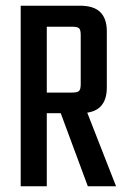

<svg xmlns="http://www.w3.org/2000/svg" viewBox="-20 -646 436 666"><path d="M260 -354V-524.2Q260 -542.3 254.4 -547.8Q248.8 -553.3 230.3 -553.3H64V-626.2H257.2Q305.6 -626.2 328.1 -603.7Q350.5 -581.1 350.5 -537.7V-341.7Q350.5 -298.4 328.1 -275.8Q305.6 -253.3 257.2 -253.3H96.4V-324.9H230.3Q248.8 -324.9 254.4 -330.8Q260 -336.7 260 -354ZM51.8 -626.2H142.3V0H51.8ZM177.6 -288.5H269.6L382.5 0H284.6Z"/></svg>

Font: Teko Variable Light
Style: Regular
Weight: 300
Designer: Manushi Parikh, Jonny Pinhorn
Foundry: Indian Type Foundry
Version: Version 3.000